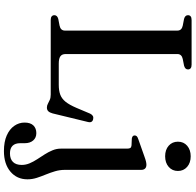

<svg xmlns="http://www.w3.org/2000/svg" viewBox="-29 -711 972 954"><g transform="rotate(90 457.0 -234.0)"><path d="M306 -662.5 273 -656Q261 -653.5 254.8 -646.8Q248.5 -640 248.5 -629.5V-74.5Q248.5 -56 259.8 -48Q271 -40 295.5 -40H401.5Q430.5 -40 450.5 -47.5Q470.5 -55 485.8 -74Q501 -93 516 -128L544.5 -195.5Q549.5 -205.5 556 -209.2Q562.5 -213 571.5 -211Q581.5 -209 585.2 -202.5Q589 -196 586 -184.5L543.5 -9.5Q539.5 5 532.8 12Q526 19 514.5 19Q504.5 19 495.8 14.2Q487 9.5 476.5 4.8Q466 0 450 0H79.5Q67 0 61.2 -5Q55.5 -10 55.5 -18Q55.5 -32.5 74 -37.5L107.5 -44Q119.5 -46.5 125.8 -53.2Q132 -60 132 -70.5V-629.5Q132 -640 125.8 -646.8Q119.5 -653.5 107.5 -656L74 -662.5Q55.5 -667.5 55.5 -682Q55.5 -690.5 61.2 -695.2Q67 -700 79.5 -700H301Q313.5 -700 319.2 -695.2Q325 -690.5 325 -682Q325 -667.5 306 -662.5ZM824 -71Q824 -45 831 -21.5Q838 2 847.2 24.5Q856.5 47 863.8 69.5Q871 92 871 115.5Q871 168 832.8 200.2Q794.5 232.5 730.5 232.5Q684.5 232.5 653 218.5Q621.5 204.5 605.2 181Q589 157.5 589 130Q589 101 603.2 86.2Q617.5 71.5 641.5 71.5Q664.5 71.5 678 87.2Q691.5 103 691.5 129V151.5Q691.5 176.5 704.2 189.5Q717 202.5 742 202.5Q770 202.5 784.8 187.5Q799.5 172.5 799.5 144Q799.5 124 791.5 105Q783.5 86 771.2 67.2Q759 48.5 747 29.8Q735 11 726.8 -9Q718.5 -29 718.5 -50V-379.5Q718.5 -391 715 -395.8Q711.5 -400.5 702.5 -401.5L668.5 -403Q660 -404.5 656.5 -408Q653 -411.5 653 -417Q653 -423.5 657.2 -427.8Q661.5 -432 672.5 -435.5L756 -465Q772 -471 781.8 -473.2Q791.5 -475.5 798.5 -475.5Q811 -475.5 817.5 -468.8Q824 -462 824 -450ZM756.5 -568.5Q724 -568.5 704 -586.2Q684 -604 684 -632Q684 -660.5 704.2 -678Q724.5 -695.5 756.5 -695.5Q789 -695.5 809.2 -677.8Q829.5 -660 829.5 -632Q829.5 -604 809.2 -586.2Q789 -568.5 756.5 -568.5Z"/></g></svg>

Font: Fraunces 16pt
Style: Regular
Weight: 400
Version: Version 1.000;[b76b70a41]